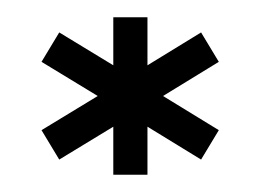

<svg xmlns="http://www.w3.org/2000/svg" viewBox="-20 -786 308 222"><path d="M212.5 -601.5 233 -635.5 168.5 -675 233 -714.5 212.5 -748.5 150.5 -710.5V-766H111V-710.5L48.5 -748.5L28 -714.5L93 -675L28 -635.5L48.5 -601.5L111 -639.5V-584H150.5V-639.5Z"/></svg>

Font: Anybody Medium
Style: Regular
Weight: 500
Designer: Tyler Finck
Foundry: Etcetera Type Company
Version: Version 1.110